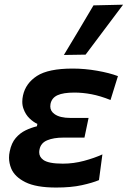

<svg xmlns="http://www.w3.org/2000/svg" viewBox="-20 -810 558 840"><path d="M225.5 10.5Q138 10.5 91 -13Q44 -36.5 29 -73Q19.5 -96.5 19.5 -120Q19.5 -134 22.5 -147.5Q30 -184.5 48.8 -206.2Q67.5 -228 92 -239.8Q116.5 -251.5 141.5 -257.5L143.5 -268Q126.5 -275.5 109.2 -292Q92 -308.5 83 -333.5Q77.5 -348 77.5 -365Q77.5 -378 80.5 -392Q92 -445.5 141.8 -477.8Q191.5 -510 298 -510Q351 -510 405 -500.5Q459 -491 496 -477L463.5 -372.5Q418.5 -390.5 380 -397.8Q341.5 -405 305.5 -405Q257 -405 231.8 -393.5Q206.5 -382 201 -355.5Q200 -350 200 -344.5Q200 -324 218.5 -311Q241.5 -294 289 -294H367.5L349.5 -208H257.5Q214.5 -208 186.5 -196.2Q158.5 -184.5 153 -156.5Q151.5 -150 151.5 -144Q151.5 -123.5 169.5 -110.5Q192 -94 255 -94Q301.5 -94 347.2 -106.2Q393 -118.5 428 -134.5L413 -22Q384.5 -10 338 0.2Q291.5 10.5 225.5 10.5ZM259.5 -569.5Q292.5 -624.5 325 -678.5Q357 -732.5 389 -786.5L518.5 -789.5Q476.5 -733.5 435.5 -679Q394.5 -624.5 354.5 -571Z"/></svg>

Font: Heraclito SemiBold
Style: Italic
Weight: 600
Italic angle: -12°
Designer: Kostas Bartsokas (font) & Cristiano Sobral (main changes)
Foundry: Kostas Bartsokas (font) & Cristiano Sobral (main changes)
Version: Version 1.00;July 8, 2020;FontCreator 13.0.0.2655 64-bit